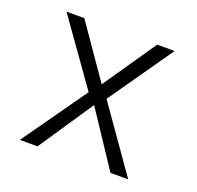

<svg xmlns="http://www.w3.org/2000/svg" viewBox="-93 -587 704 687"><g transform="rotate(20 258.5 -244.0)"><path d="M461.4 0H394L255.9 -208L116.2 0H48.8L221.7 -244.6L48.8 -488.3H116.7L255.9 -287.1L394 -488.3H460.4L290 -244.1Z"/></g></svg>

Font: SaysetthaMai
Style: Regular
Weight: 400
Designer: John M. Durdin
Foundry: Lao Script for Windows
Version: Version 1.101